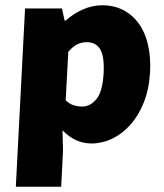

<svg xmlns="http://www.w3.org/2000/svg" viewBox="-20 -532 620 728"><path d="M219 38 212 176H40L75 -500H215L225 -454H229Q258 -480 294 -496Q330 -512 368 -512Q412 -512 447 -494Q482 -476 506 -443Q530 -410 541 -363Q552 -316 549 -258Q545 -193 525 -143Q505 -93 474 -58.5Q443 -24 405 -6Q367 12 327 12Q265 12 217 -38ZM229 -152Q243 -138 259 -133Q275 -128 292 -128Q322 -128 345.5 -156Q369 -184 373 -256Q376 -318 360 -345Q344 -372 309 -372Q289 -372 273 -364Q257 -356 239 -336Z"/></svg>

Font: Kilde Sans Black
Style: Regular
Weight: 900
Italic angle: -3°
Designer: Paul D. Hunt
Foundry: Adobe Systems Incorporated
Version: Version 1.050;PS Version 1.000;hotconv 1.0.70;makeotf.lib2.5